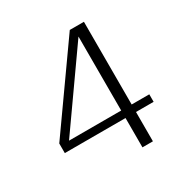

<svg xmlns="http://www.w3.org/2000/svg" viewBox="-158 -819 926 953"><g transform="rotate(-30 305.5 -342.5)"><path d="M389 0H449V-168H550V-211H449V-685H368L41 -223V-168H389ZM90 -211 389 -635V-211Z"/></g></svg>

Font: Maitree Light
Style: Regular
Weight: 300
Designer: CadsonDemak Team
Foundry: CadsonDemak
Version: Version 1.000;PS 001.000;hotconv 1.0.88;makeotf.lib2.5.64775